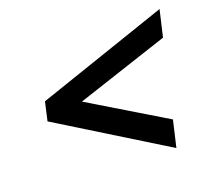

<svg xmlns="http://www.w3.org/2000/svg" viewBox="-69 -632 610 565"><g transform="rotate(-15 235.5 -350.0)"><path d="M461 -554 449 -470 121 -329 127 -371 415 -230 403 -146 57 -320 65 -379Z"/></g></svg>

Font: Pathway Extreme Condensed SemiBold
Style: Italic
Weight: 600
Width: 3
Italic angle: -8°
Version: Version 1.001;gftools[0.9.26]